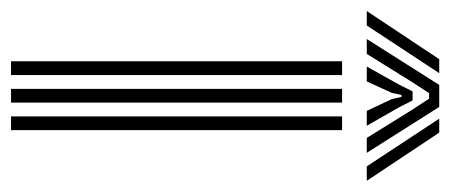

<svg xmlns="http://www.w3.org/2000/svg" viewBox="-300 -562 816 348"><g transform="rotate(90 108.0 -388.0)"><path d="M145 0V-600H169.9V0ZM45.1 0V-600H70.1V0ZM95.1 0V-600H120V0ZM-46 -644.8 41.3 -776.1H66.6L-19.8 -644.8ZM4.7 -644.8 87.9 -776.1H127.8L211 -644.8H184L133.2 -726.6L112.9 -757.7H102.8L82.5 -726.5L31.7 -644.8ZM54.6 -644.8 87.7 -704 99.6 -727.8H116.1L128.1 -704L161.9 -644.8H135L113.6 -690.1L109.7 -707.7H106L102.3 -690.1L81.6 -644.8ZM235.5 -644.8 149.1 -776.1H174.4L261.7 -644.8Z"/></g></svg>

Font: Big Shoulders Inline Display SC Thin
Style: Regular
Weight: 100
Designer: Patric King
Foundry: XO Type Co
Version: Version 2.002